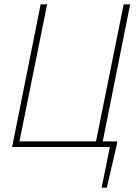

<svg xmlns="http://www.w3.org/2000/svg" viewBox="-20 -680 644 888"><path d="M36 0 168 -660H198L70 -26H424L552 -660H582L450 0ZM450 188 488 0H444L449 -26H522L520 -10L474 188Z"/></svg>

Font: Source Sans Variable
Style: Italic
Weight: 200
Italic angle: -11°
Designer: Paul D. Hunt
Foundry: Adobe Systems Incorporated
Version: Version 3.006;hotconv 1.0.111;makeotfexe 2.5.65597